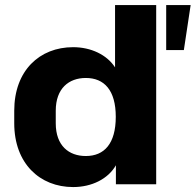

<svg xmlns="http://www.w3.org/2000/svg" viewBox="-20 -739 785 770"><path d="M273.4 11.2C348.1 11.2 413.6 -21.5 444.8 -76.2V0H606.4V-718.8H441.4V-468.8C408.7 -519.5 344.7 -549.8 273.4 -549.8C138.7 -549.8 37.1 -456.1 37.1 -294.9V-244.6C37.1 -83.5 139.6 11.2 273.4 11.2ZM324.2 -113.3C256.3 -113.3 203.6 -154.3 203.6 -244.6V-294.9C203.6 -384.8 256.3 -426.3 324.2 -426.3C397.9 -426.3 444.3 -377.4 444.3 -270.5C444.3 -162.6 397.9 -113.3 324.2 -113.3ZM717.3 -538.1 744.6 -718.8H646.5V-538.1Z"/></svg>

Font: Winston ExtraBold
Style: Regular
Weight: 800
Designer: Vernon Adams, Kim Jin-seong, David Berlow, Cristiano Sobral
Foundry: The Winston Project Authors
Version: Version 3.004